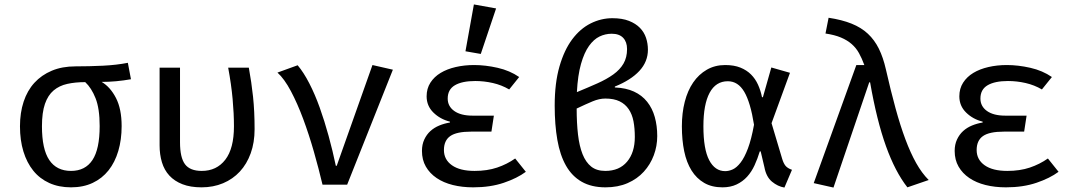

<svg xmlns="http://www.w3.org/2000/svg" viewBox="-20 -832 4840 865"><path d="M429 -264Q429 -343 410.5 -389.5Q392 -436 364 -462Q319 -462 283 -454Q247 -446 221.5 -424.5Q196 -403 182.5 -364Q169 -325 169 -263Q169 -160 202 -111Q235 -62 300 -62Q364 -62 396.5 -111Q429 -160 429 -264ZM528 -264Q528 -203 513 -152Q498 -101 469 -64.5Q440 -28 397.5 -8Q355 12 300 12Q245 12 202 -7.5Q159 -27 130 -63Q101 -99 85.5 -149.5Q70 -200 70 -263Q70 -324 86.5 -374Q103 -424 135 -459Q167 -494 213.5 -513.5Q260 -533 320 -533Q383 -533 444 -536Q505 -539 556 -549L570 -475Q502 -463 438 -463Q477 -440 502.5 -390.5Q528 -341 528 -264Z M699 -527H791V-191Q791 -122 813.5 -92Q836 -62 889 -62Q956 -62 995 -112.5Q1034 -163 1034 -263Q1034 -320 1028 -386Q1022 -452 1008 -527H1101Q1113 -462 1120 -396.5Q1127 -331 1127 -250Q1127 -190 1109.5 -141.5Q1092 -93 1060.5 -59Q1029 -25 985 -6.5Q941 12 888 12Q838 12 802 -2Q766 -16 743 -41Q720 -66 709.5 -101Q699 -136 699 -177Z M1433 0Q1416 -72 1394 -149Q1372 -226 1346 -296Q1320 -366 1290.5 -421.5Q1261 -477 1230 -505L1321 -538Q1348 -506 1373.5 -456.5Q1399 -407 1420.5 -347Q1442 -287 1460.5 -219.5Q1479 -152 1493 -85H1497L1658 -539L1750 -518L1544 0Z M2194 -239H2103Q2037 -239 2008.5 -219Q1980 -199 1980 -156Q1980 -113 2016 -87.5Q2052 -62 2118 -62Q2175 -62 2219.5 -77Q2264 -92 2301 -118L2349 -58Q2310 -29 2249.5 -8.5Q2189 12 2112 12Q2062 12 2020 1.5Q1978 -9 1947 -30Q1916 -51 1898.5 -81.5Q1881 -112 1881 -152Q1881 -181 1891.5 -203.5Q1902 -226 1919 -241.5Q1936 -257 1959 -266.5Q1982 -276 2007 -280V-284Q1963 -295 1932.5 -325Q1902 -355 1902 -398Q1902 -433 1919 -459.5Q1936 -486 1965 -503.5Q1994 -521 2033 -530Q2072 -539 2116 -539Q2167 -539 2222 -526.5Q2277 -514 2319 -485L2274 -429Q2240 -449 2200.5 -458Q2161 -467 2121 -467Q2062 -467 2029.5 -448Q1997 -429 1997 -388Q1997 -353 2026.5 -332Q2056 -311 2109 -311H2205ZM2077 -601 2115 -812 2215 -794 2146 -589Z M2479 -356Q2479 -458 2500.5 -532.5Q2522 -607 2558 -655Q2594 -703 2641 -726.5Q2688 -750 2739 -750Q2783 -750 2813.5 -738Q2844 -726 2863 -706.5Q2882 -687 2890.5 -661.5Q2899 -636 2899 -608Q2899 -554 2860.5 -512.5Q2822 -471 2750 -442V-438Q2800 -436 2836 -419.5Q2872 -403 2895.5 -373.5Q2919 -344 2930 -304.5Q2941 -265 2941 -219Q2941 -174 2925.5 -132.5Q2910 -91 2880.5 -58.5Q2851 -26 2807.5 -7Q2764 12 2708 12Q2645 12 2601 -13Q2557 -38 2530 -85.5Q2503 -133 2491 -201.5Q2479 -270 2479 -356ZM2707 -62Q2770 -62 2805 -103.5Q2840 -145 2840 -215Q2840 -254 2834 -285.5Q2828 -317 2812.5 -340Q2797 -363 2771.5 -375.5Q2746 -388 2707 -388Q2680 -388 2650 -375.5Q2620 -363 2578 -343Q2578 -278 2584 -226Q2590 -174 2604.5 -137.5Q2619 -101 2643.5 -81.5Q2668 -62 2707 -62ZM2736 -680Q2707 -680 2681 -667.5Q2655 -655 2633.5 -625Q2612 -595 2597.5 -544Q2583 -493 2579 -417Q2630 -438 2671.5 -456.5Q2713 -475 2743 -496.5Q2773 -518 2789 -545.5Q2805 -573 2805 -611Q2805 -643 2787.5 -661.5Q2770 -680 2736 -680Z M3514 13Q3484 8 3458 -13.5Q3432 -35 3424 -78L3407 -150H3403Q3393 -117 3379.5 -87.5Q3366 -58 3346 -36Q3326 -14 3298.5 -1Q3271 12 3235 12Q3187 12 3152.5 -8Q3118 -28 3095.5 -64Q3073 -100 3062.5 -150.5Q3052 -201 3052 -263Q3052 -323 3065 -373.5Q3078 -424 3103 -460.5Q3128 -497 3164.5 -518Q3201 -539 3247 -539Q3287 -539 3315.5 -527.5Q3344 -516 3363.5 -496.5Q3383 -477 3395 -450.5Q3407 -424 3413 -394H3417L3455 -528L3539 -504L3456 -277L3504 -116Q3510 -96 3519 -85Q3528 -74 3548 -67ZM3247 -61Q3264 -61 3281.5 -69Q3299 -77 3316.5 -99.5Q3334 -122 3349.5 -163Q3365 -204 3377 -270Q3361 -371 3333 -418.5Q3305 -466 3259 -466Q3205 -466 3177 -414Q3149 -362 3149 -263Q3149 -160 3175 -110.5Q3201 -61 3247 -61Z M3838 -539H3874Q3863 -569 3850 -592.5Q3837 -616 3817 -633.5Q3797 -651 3768.5 -663Q3740 -675 3699 -681L3713 -752Q3773 -743 3816.5 -725.5Q3860 -708 3890 -680Q3920 -652 3939.5 -612.5Q3959 -573 3971 -520Q3993 -423 4014.5 -344.5Q4036 -266 4059 -204.5Q4082 -143 4107.5 -97.5Q4133 -52 4164 -21L4068 12Q4013 -58 3971.5 -173.5Q3930 -289 3900 -461H3896L3735 13L3646 -7Z M4594 -239H4503Q4437 -239 4408.5 -219Q4380 -199 4380 -156Q4380 -113 4416 -87.5Q4452 -62 4518 -62Q4575 -62 4619.5 -77Q4664 -92 4701 -118L4749 -58Q4710 -29 4649.5 -8.5Q4589 12 4512 12Q4462 12 4420 1.5Q4378 -9 4347 -30Q4316 -51 4298.5 -81.5Q4281 -112 4281 -152Q4281 -181 4291.5 -203.5Q4302 -226 4319 -241.5Q4336 -257 4359 -266.5Q4382 -276 4407 -280V-284Q4363 -295 4332.5 -325Q4302 -355 4302 -398Q4302 -433 4319 -459.5Q4336 -486 4365 -503.5Q4394 -521 4433 -530Q4472 -539 4516 -539Q4567 -539 4622 -526.5Q4677 -514 4719 -485L4674 -429Q4640 -449 4600.5 -458Q4561 -467 4521 -467Q4462 -467 4429.5 -448Q4397 -429 4397 -388Q4397 -353 4426.5 -332Q4456 -311 4509 -311H4605Z"/></svg>

Font: Wlorlttqgufhjawjgtejqphaquk
Style: Regular
Weight: 400
Monospace: yes
Designer: Carrois Corporate & Edenspiekermann
Foundry: Carrois Corporate GbR & Edenspiekermann AG
Version: Version 2.001